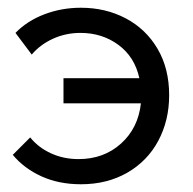

<svg xmlns="http://www.w3.org/2000/svg" viewBox="-20 -468 499 496"><path d="M417 -222Q417 -157 389 -104.5Q361 -52 309 -22Q257 8 189 8Q132 8 87 -12.5Q42 -33 13 -68L58 -113Q79 -87 111.5 -72Q144 -57 183 -57Q248 -57 292.5 -97Q337 -137 344 -201H144V-266H340Q328 -321 286 -352Q244 -383 188 -383Q150 -383 117 -368Q84 -353 62 -327L20 -383Q50 -414 94.5 -431Q139 -448 189 -448Q253 -448 305 -420.5Q357 -393 387 -342Q417 -291 417 -222Z"/></svg>

Font: Tilda Sans
Style: Regular
Weight: 400
Designer: ParaType Ltd
Foundry: ParaType Ltd
Version: Version 1.002W